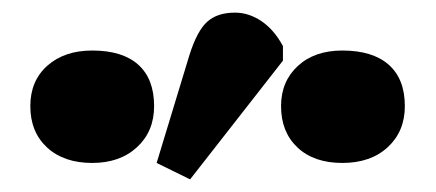

<svg xmlns="http://www.w3.org/2000/svg" viewBox="-20 -861 690 304"><path d="M281 -577 228 -603 280 -774Q292 -812 308 -826.5Q324 -841 352 -841Q374 -841 394 -827.5Q414 -814 428 -788V-765ZM126 -603Q81 -603 54.5 -627.5Q28 -652 28 -693Q28 -733 55 -757Q82 -781 126 -781Q174 -781 199 -758.5Q224 -736 224 -693Q224 -653 197 -628Q170 -603 126 -603ZM522 -603Q477 -603 451 -627.5Q425 -652 425 -693Q425 -732 451.5 -756.5Q478 -781 522 -781Q570 -781 595.5 -758.5Q621 -736 621 -693Q621 -653 594 -628Q567 -603 522 -603Z"/></svg>

Font: Literata 18pt ExtraBold
Style: Regular
Weight: 800
Designer: Latin by Veronika Burian and Jose Scaglione. Greek by Irene Vlachou. Cyrillic by Vera Evstafieva.
Foundry: TypeTogether
Version: Version 3.103;gftools[0.9.29]